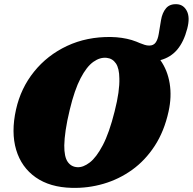

<svg xmlns="http://www.w3.org/2000/svg" viewBox="-20 -894 933 929"><path d="M516.5 -715Q571.5 -714 618.5 -700Q620.5 -699.5 622.5 -698.5Q640 -693 656.5 -685.5Q669 -680.5 680 -677Q691 -673.5 702 -673.5Q722.5 -673.5 733 -688Q743.5 -702.5 748 -729.5L759 -796Q765 -832.5 783.5 -854.2Q802 -876 837.5 -873.5Q869 -871 884.5 -840Q900 -809 886 -755.5Q869.5 -692 837.8 -654.2Q806 -616.5 756 -603Q790.5 -554.5 801 -490.2Q811.5 -426 795.5 -354Q774.5 -258.5 728.5 -188Q682.5 -117.5 619 -72Q555.5 -26.5 481 -4.8Q406.5 17 328 15Q221.5 12.5 152.5 -36Q83.5 -84.5 58.2 -169.2Q33 -254 57.5 -364Q80.5 -467.5 144.8 -547.2Q209 -627 304.5 -671.8Q400 -716.5 516.5 -715ZM354.5 -85Q382.5 -83.5 414.2 -107.8Q446 -132 477.2 -191.2Q508.5 -250.5 534.5 -354.5Q547.5 -405.5 553 -445.2Q558.5 -485 557.5 -514.5Q557 -563.5 540.8 -587.2Q524.5 -611 497 -614Q464.5 -618 431.8 -594.8Q399 -571.5 369.8 -515.2Q340.5 -459 317.5 -363Q304 -307.5 297.8 -264.8Q291.5 -222 291 -190.5Q290.5 -135.5 307.5 -111Q324.5 -86.5 354.5 -85Z"/></svg>

Font: Fraunces 9pt S100 Black
Style: Italic
Weight: 900
Italic angle: -16°
Version: Version 1.000; ttfautohint (v1.8.3)